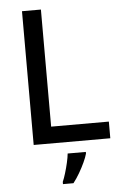

<svg xmlns="http://www.w3.org/2000/svg" viewBox="-61 -757 655 1021"><g transform="rotate(-5 266.0 -246.5)"><path d="M96 0V-714H197V-89H505V0ZM369 70Q364 89 351.5 116Q339 143 323 170.5Q307 198 289 221H233V209Q241 191 249 164.5Q257 138 263.5 110Q270 82 272 61H369Z"/></g></svg>

Font: Noto Sans New Tai Lue Medium
Style: Regular
Weight: 500
Version: Version 2.003